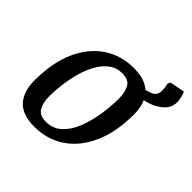

<svg xmlns="http://www.w3.org/2000/svg" viewBox="-158 -736 886 886"><g transform="rotate(45 285.0 -292.5)"><path d="M183 9Q106 9 69.5 -30.5Q33 -70 33 -143Q33 -259 69 -340Q105 -421 169.5 -464.5Q234 -508 317 -508Q370 -508 403 -490Q436 -472 452.5 -438.5Q469 -405 469 -357Q469 -242 432.5 -160Q396 -78 331.5 -34.5Q267 9 183 9ZM205 -45Q251 -45 282.5 -74.5Q314 -104 332.5 -151.5Q351 -199 359.5 -254Q368 -309 368 -358Q368 -401 353 -427Q338 -453 297 -453Q260 -453 232.5 -432.5Q205 -412 186 -378.5Q167 -345 155.5 -304Q144 -263 138.5 -220Q133 -177 133 -139Q133 -97 148.5 -71Q164 -45 205 -45ZM382 -428 412 -472Q436 -476 451.5 -481.5Q467 -487 475 -497.5Q483 -508 483 -526Q483 -545 478 -567L484 -580L557 -594Q564 -581 567 -564.5Q570 -548 570 -537Q570 -502 543.5 -477.5Q517 -453 476.5 -440.5Q436 -428 392 -428Z"/></g></svg>

Font: Manuale Medium
Style: Italic
Weight: 500
Italic angle: -11°
Version: Version 1.002